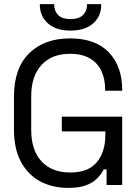

<svg xmlns="http://www.w3.org/2000/svg" viewBox="-20 -901 676 935"><path d="M48 -270V-430Q48 -569 122 -641.5Q196 -714 321 -714Q445 -714 510 -646Q575 -578 575 -464V-459H492V-466Q492 -516 474 -555Q456 -594 418 -616.5Q380 -639 321 -639Q232 -639 182 -584.5Q132 -530 132 -432V-268Q132 -170 182 -115.5Q232 -61 322 -61Q410 -61 451.5 -111Q493 -161 493 -244V-261H281V-333H575V0H499V-76H485Q474 -54 454 -33Q434 -12 400 1Q366 14 312 14Q234 14 174.5 -18.5Q115 -51 81.5 -114Q48 -177 48 -270ZM174 -878V-881H244V-878Q244 -847 263.5 -827.5Q283 -808 323 -808Q364 -808 384 -827.5Q404 -847 404 -878V-881H473V-878Q473 -822 433.5 -787Q394 -752 323 -752Q253 -752 213.5 -787Q174 -822 174 -878Z"/></svg>

Font: Space Grotesk Frontify
Style: Regular
Weight: 400
Designer: Florian Karsten
Version: Version 2.000